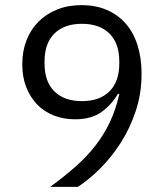

<svg xmlns="http://www.w3.org/2000/svg" viewBox="-20 -730 640 750"><path d="M533 -442Q533 -364 510 -295.5Q487 -227 450.5 -170.5Q414 -114 370 -70.5Q326 -27 284 0H176Q232 -41 276 -80Q320 -119 353 -161.5Q386 -204 409 -252.5Q432 -301 446 -362L441 -364Q416 -321 376.5 -292.5Q337 -264 273 -264Q228 -264 190 -279Q152 -294 125 -322Q98 -350 82.5 -389.5Q67 -429 67 -479Q67 -530 83.5 -572.5Q100 -615 130.5 -645.5Q161 -676 203.5 -693Q246 -710 299 -710Q353 -710 396.5 -691.5Q440 -673 470.5 -638.5Q501 -604 517 -554Q533 -504 533 -442ZM300 -335Q369 -335 407.5 -373Q446 -411 446 -482V-490Q446 -561 407.5 -599Q369 -637 300 -637Q231 -637 192.5 -599Q154 -561 154 -490V-482Q154 -411 192.5 -373Q231 -335 300 -335Z"/></svg>

Font: IBM Plex Thai
Style: Regular
Weight: 400
Designer: Mike Abbink, Paul van der Laan, Pieter van Rosmalen, Ben Mitchell, Mark Frömberg
Foundry: Bold Monday
Version: Version 1.0